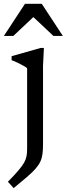

<svg xmlns="http://www.w3.org/2000/svg" viewBox="-39 -710 342 984"><path d="M100 -360.5Q94.5 -365.5 81.2 -373Q68 -380.5 52 -388.2Q36 -396 20.5 -401.5V-422L170 -464.5H186L181.5 -373.5V29.5Q181.5 57.5 178.8 78.8Q176 100 167.8 118Q159.5 136 143 154.8Q126.5 173.5 99 197.2Q71.5 221 31 254L1.5 221.5Q35.5 187 55.2 163.8Q75 140.5 84.5 123.5Q94 106.5 97 90.2Q100 74 100 52.5ZM-19 -526 89 -690.5H175L283 -526H234.5L123 -631H141L29.5 -526Z"/></svg>

Font: Newsreader
Style: Regular
Weight: 400
Designer: Hugues Gentile
Foundry: Production Type
Version: Version 1.003